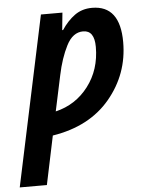

<svg xmlns="http://www.w3.org/2000/svg" viewBox="-98 -599 672 881"><g transform="rotate(-5 238.0 -158.0)"><path d="M82 238 129 14Q300 -13 394 -125.5Q488 -238 488 -385Q488 -554 359 -554Q313 -554 279 -529.5Q245 -505 218 -464H214L222 -544H123L-43 238ZM187 -259Q203 -336 232 -393Q261 -450 309 -450Q361 -450 361 -374Q361 -269 303 -193Q245 -117 152 -95Z"/></g></svg>

Font: Noto Sans UI SemiCondensed
Style: Bold Italic
Weight: 700
Width: 4
Designer: Monotype Design Team
Foundry: Monotype Imaging Inc.
Version: 1.001